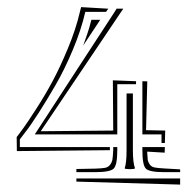

<svg xmlns="http://www.w3.org/2000/svg" viewBox="-20 -553 529 534"><path d="M481 -56.6V-39.6L192.4 -47.9V-56.6ZM332 -135.3V-293H349.6V-135.3Q349.6 -100.1 355.5 -85Q354.5 -82.5 341.1 -82.5Q327.6 -82.5 326.7 -85Q332 -99.1 332 -135.3ZM258.8 -498 211.4 -426.3 222.7 -458.5Q228.5 -475.1 233.4 -495.1L234.4 -498ZM389.6 -326.7 386.2 -190.9 439.5 -189.9 438.5 -155.3H429.2V-179.2H376V-327.1ZM294.9 -144H306.2V-135.3Q306.2 -93.8 296.1 -84Q286.1 -74.2 244.6 -74.2H192.4V-83L244.6 -84Q262.7 -84.5 272 -86.2Q281.2 -87.9 286.4 -95Q291.5 -102.1 292.7 -109.4Q293.9 -116.7 294.9 -135.3ZM285.6 -135.3 26.9 -132.8 26.4 -171.9 30.3 -176.8Q36.1 -184.6 45.9 -198Q55.7 -211.4 80.3 -249.5Q105 -287.6 125.7 -326.2Q146.5 -364.7 168.7 -418Q190.9 -471.2 202.1 -519.5L205.6 -533.2L281.2 -528.8L274.9 -520H217.3Q205.6 -469.2 182.4 -414.1Q159.2 -358.9 134.5 -316.4Q109.9 -273.9 87.2 -238.5Q64.5 -203.1 49.8 -184.6L35.2 -165.5V-144H285.6ZM304.2 -528.8H322.8L93.3 -188L294.9 -189.9L293.9 -329.6L358.4 -327.1V-318.8H306.2V-179.2H76.7L298.8 -520ZM438.5 -144 438 -128.4 389.2 -131.3Q390.1 -114.7 390.9 -108.9Q391.6 -103 396.2 -95.9Q400.9 -88.9 410.2 -87.2Q419.4 -85.4 437 -84.5L481 -82V-74.2H437Q395.5 -74.2 385.7 -84Q376 -93.8 376 -135.3V-144Z"/></svg>

Font: FoglihtenNo03
Style: Regular
Weight: 500
Version: Version 0.59